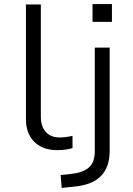

<svg xmlns="http://www.w3.org/2000/svg" viewBox="-20 -727 650 940"><path d="M260 8Q189 8 148 -32.5Q107 -73 107 -144V-705H180V-153Q180 -123 191 -100.5Q202 -78 222.5 -66Q243 -54 271 -54Q286 -54 302 -56Q318 -58 335 -62V-2Q318 3 300 5.5Q282 8 260 8ZM433 -620V-707H528V-620ZM282 193 277 130 332 124Q386 118 415 93Q444 68 444 14V-494H517V11Q517 52 506 83Q495 114 473 136Q451 158 418 170.5Q385 183 340 187Z"/></svg>

Font: Nunito Sans 7pt SemiExpanded Light
Style: Regular
Weight: 300
Width: 6
Designer: Vernon Adams
Foundry: Vernon Adams
Version: Version 3.101;gftools[0.9.27]